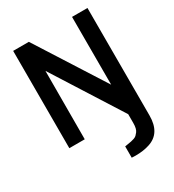

<svg xmlns="http://www.w3.org/2000/svg" viewBox="-229 -862 1136 1251"><g transform="rotate(-30 338.5 -237.0)"><path d="M68 0V-732H186L511 -222V-732H627V77Q627 210 523 243Q478 258 419 258Q404 258 389 257V172Q395 171 412.5 168Q430 165 438 163.5Q446 162 460 157.5Q474 153 481 146Q488 139 496 129Q511 110 511 66V0L185 -514L184 0Z"/></g></svg>

Font: Exo
Style: DemiBold
Weight: 600
Designer: Natanael Gama
Version: Version 1.00